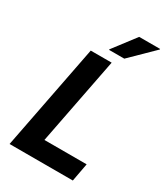

<svg xmlns="http://www.w3.org/2000/svg" viewBox="-224 -1036 996 1138"><g transform="rotate(30 274.0 -467.0)"><path d="M34 0 174 -720H317L201 -124H490L467 0ZM266 -778V-782L382 -934H525V-930L370 -778Z"/></g></svg>

Font: Kufam SemiBold
Style: Italic
Weight: 600
Italic angle: -11°
Designer: Artur Schmal
Foundry: Original Type
Version: Version 1.301; ttfautohint (v1.8.3)